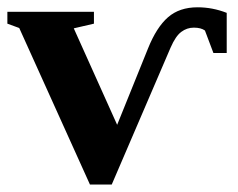

<svg xmlns="http://www.w3.org/2000/svg" viewBox="-20 -491 645 521"><path d="M559.1 -347.2 536.1 -408.2Q525.4 -416 505.9 -416Q487.3 -416 471.9 -404.5Q456.5 -393.1 442.9 -361.8L283.2 9.8H224.1L32.2 -415L0 -426.8V-459H234.9V-426.8L180.2 -414.1L297.9 -152.3L381.8 -359.9Q404.8 -417 435.8 -444.1Q466.8 -471.2 516.1 -471.2Q556.6 -471.2 595.2 -456.1V-347.2Z"/></svg>

Font: Liberation Serif
Style: Bold
Weight: 700
Designer: Steve Matteson
Foundry: Ascender Corporation
Version: Version 2.1.5